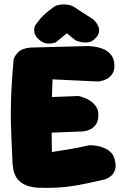

<svg xmlns="http://www.w3.org/2000/svg" viewBox="-20 -870 585 888"><path d="M151 -2Q109 -6 86 -20.5Q63 -35 53.5 -53Q44 -71 41.5 -87.5Q39 -104 38 -113Q35 -184 32.5 -239.5Q30 -295 30 -346.5Q30 -398 33 -457Q36 -516 43 -595Q46 -609 63 -627.5Q80 -646 120 -650L385 -657Q385 -657 397 -656.5Q409 -656 427.5 -652.5Q446 -649 464.5 -640Q483 -631 495.5 -614Q508 -597 509 -570Q510 -543 499 -527.5Q488 -512 473 -504.5Q458 -497 446.5 -495Q435 -493 435 -493L223 -503Q221 -452 220 -417Q219 -382 218.5 -355Q218 -328 218.5 -302.5Q219 -277 219 -245Q219 -213 220 -167Q250 -172 267.5 -174.5Q285 -177 296 -179Q307 -181 318.5 -183Q330 -185 347 -188.5Q364 -192 393 -198Q393 -198 403 -198Q413 -198 428.5 -195.5Q444 -193 461 -186Q478 -179 491.5 -166.5Q505 -154 510 -134Q518 -105 512.5 -86.5Q507 -68 495.5 -58Q484 -48 474.5 -44Q465 -40 465 -40Q419 -30 382.5 -22Q346 -14 311 -9Q276 -4 238 -2Q200 0 151 -2ZM75 -251 64 -415 343 -426Q343 -426 352.5 -423.5Q362 -421 375.5 -415.5Q389 -410 402.5 -400Q416 -390 425.5 -375Q435 -360 435 -339Q435 -311 424 -295Q413 -279 398 -272Q383 -265 372 -263.5Q361 -262 361 -262ZM168 -681Q150 -694 144 -706.5Q138 -719 138 -729.5Q138 -740 140.5 -746.5Q143 -753 143 -753Q156 -771 167 -784Q178 -797 192 -809Q206 -821 228 -837Q237 -845 255.5 -848Q274 -851 294.5 -848Q315 -845 331 -832L412 -780Q412 -780 419.5 -772Q427 -764 433.5 -751Q440 -738 438 -722Q436 -706 417 -689Q404 -677 389 -674.5Q374 -672 360.5 -674.5Q347 -677 338.5 -680Q330 -683 330 -683L289 -716Q277 -706 263 -694.5Q249 -683 238 -674Q238 -674 227.5 -671Q217 -668 201 -668.5Q185 -669 168 -681Z"/></svg>

Font: Sour Gummy Black
Style: Regular
Weight: 900
Version: Version 1.000